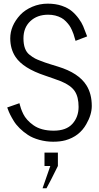

<svg xmlns="http://www.w3.org/2000/svg" viewBox="-20 -768 544 1051"><path d="M212.9 262.7 255.4 140.6H223.6V67.4H296.9V140.6Q283.7 168.5 259.8 214.8Q235.8 261.2 234.4 262.7ZM19.5 -179.7 86.4 -203.1Q86.9 -203.1 88.6 -194.8Q90.3 -186.5 95 -173.3Q99.6 -160.2 107.4 -144Q115.2 -127.9 129.6 -111.8Q144 -95.7 163.1 -82.5Q205.1 -52.7 273.9 -52.7Q342.8 -52.7 376.5 -90.3Q410.2 -127.9 410.2 -182.9Q410.2 -237.8 388.9 -269.3Q367.7 -300.8 314.5 -322.8Q298.8 -329.1 273.4 -337.9L227.1 -354Q106.4 -394 64.9 -456.5Q36.1 -500 36.1 -558.1Q36.1 -627 90.8 -686.5Q116.7 -713.9 156.7 -731Q196.8 -748 241 -748Q285.2 -748 319.1 -736.1Q353 -724.1 373.8 -706.5Q394.5 -689 411.1 -666Q427.7 -643.1 435.1 -625L449.2 -588.9Q455.6 -571.8 457 -568.8L393.6 -544.4Q392.6 -546.9 388.9 -559.8Q385.3 -572.8 382.6 -581.1Q379.9 -589.4 373.3 -604Q366.7 -618.7 359.6 -628.7Q352.5 -638.7 341.1 -650.6Q329.6 -662.6 316.4 -669.9Q284.2 -687.5 243.7 -687.5Q183.6 -687.5 146 -652.1Q108.4 -616.7 108.4 -558.1Q108.4 -494.1 141.6 -468.3Q159.7 -454.1 172.1 -447.8Q184.6 -441.4 201.4 -435.3Q218.3 -429.2 226.1 -426Q233.9 -422.9 256.8 -416L297.9 -403.3Q411.1 -368.7 453.6 -300.3Q482.4 -253.9 482.4 -188Q482.4 -140.1 452.1 -87.9Q414.6 -21.5 337.9 0Q309.1 7.8 270.8 7.8Q232.4 7.8 195.3 -2.4Q158.2 -12.7 133.1 -29.3Q107.9 -45.9 87.6 -65.9Q67.4 -85.9 55.2 -106Q32.7 -142.6 23.4 -169.4Z"/></svg>

Font: News Cycle
Style: Regular
Weight: 500
Version: Version 0.5.2